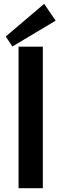

<svg xmlns="http://www.w3.org/2000/svg" viewBox="-20 -984 321 1004"><path d="M204 -740V0H77V-740ZM271 -876 45 -741 10 -793 211 -964Z"/></svg>

Font: Pathway Extreme 12pt SemiBold
Style: Regular
Weight: 600
Version: Version 1.001;gftools[0.9.26]